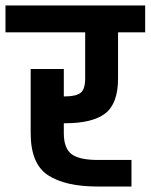

<svg xmlns="http://www.w3.org/2000/svg" viewBox="-30 -681 550 701"><path d="M203 -231V-195Q203 -140 231 -118.5Q259 -97 327 -97H450V0H327Q208 0 145 -41.5Q82 -83 82 -195V-429H203V-329H207Q246 -329 263.5 -341.5Q281 -354 281 -395V-563H-10V-661H500V-563H401V-395Q401 -303 354.5 -267Q308 -231 207 -231Z"/></svg>

Font: Biryani
Style: Bold
Weight: 700
Designer: Dan Reynolds and Mathieu Reguer
Foundry: Dan Reynolds and Mathieu Reguer
Version: Version 1.004; ttfautohint (v1.1) -l 5 -r 5 -G 72 -x 0 -D la